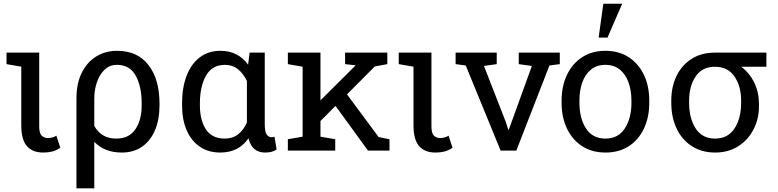

<svg xmlns="http://www.w3.org/2000/svg" viewBox="-20 -812 4196 1035"><path d="M213.4 10.3Q155.3 10.3 125 -24.4Q94.7 -59.1 94.7 -136.2V-452.6L15.1 -466.3V-528.3H191.4V-130.9Q191.4 -94.7 204.1 -81.3Q216.8 -67.9 238.8 -67.9Q263.7 -67.9 283.7 -80.6L305.2 -15.6Q282.7 -0.5 261.2 4.9Q239.7 10.3 213.4 10.3Z M392.1 203.1V-281.7Q392.1 -362.3 420.7 -419.7Q449.2 -477.1 498.8 -507.6Q548.3 -538.1 610.8 -538.1Q722.2 -538.1 781 -460.7Q839.8 -383.3 839.8 -254.4V-244.1Q839.8 -167.5 815.7 -110.4Q791.5 -53.2 746.1 -21.5Q700.7 10.3 636.7 10.3Q543 10.3 488.3 -47.4V203.1ZM606.9 -64.9Q675.3 -64.9 709.5 -114.7Q743.7 -164.6 743.7 -244.1V-254.4Q743.7 -346.7 711.4 -404.5Q679.2 -462.4 610.8 -462.4Q570.8 -462.4 543.5 -436Q516.1 -409.7 502.2 -368.2Q488.3 -326.7 488.3 -281.2V-133.3Q506.3 -100.6 535.4 -82.8Q564.5 -64.9 606.9 -64.9Z M1167 10.3Q1102.5 10.3 1056.4 -21.7Q1010.3 -53.7 985.8 -110.8Q961.4 -168 961.4 -244.1V-254.4Q961.4 -339.4 985.8 -403.3Q1010.3 -467.3 1056.6 -502.7Q1103 -538.1 1168 -538.1Q1216.8 -538.1 1254.2 -518.8Q1291.5 -499.5 1317.4 -463.4L1325.7 -528.3H1407.2V-144.5Q1407.2 -103.5 1417 -87.9Q1426.8 -72.3 1444.3 -72.3Q1453.6 -72.3 1459.5 -75.2L1471.2 -6.3Q1456.5 3.4 1441.9 6.8Q1427.2 10.3 1409.2 10.3Q1374.5 10.3 1352.1 -8.1Q1329.6 -26.4 1319.3 -66.4Q1267.1 10.3 1167 10.3ZM1191.4 -64.9Q1233.9 -64.9 1262.9 -87.4Q1292 -109.9 1311 -150.9V-375.5Q1291.5 -416 1262.5 -439.2Q1233.4 -462.4 1192.4 -462.4Q1123.5 -462.4 1090.6 -404.3Q1057.6 -346.2 1057.6 -254.4V-244.1Q1057.6 -163.6 1090.3 -114.3Q1123 -64.9 1191.4 -64.9Z M1531.7 0V-61.5L1611.3 -75.2V-452.6L1531.7 -466.3V-528.3H1707.5V-271L1894.5 -457L1897 -460L1840.3 -466.3V-528.3H2067.9V-466.3L2000 -453.6L1850.6 -303.2L2021 -73.2L2079.6 -61.5V0H1963.9L1788.6 -241.2L1707.5 -159.7V-75.2L1787.1 -61.5V0Z M2327.6 10.3Q2269.5 10.3 2239.3 -24.4Q2209 -59.1 2209 -136.2V-452.6L2129.4 -466.3V-528.3H2305.7V-130.9Q2305.7 -94.7 2318.4 -81.3Q2331.1 -67.9 2353 -67.9Q2377.9 -67.9 2397.9 -80.6L2419.4 -15.6Q2397 -0.5 2375.5 4.9Q2354 10.3 2327.6 10.3Z M2678.7 0 2490.7 -459 2436 -466.3V-528.3H2657.7V-466.3L2588.9 -456.5L2706.1 -155.8L2719.7 -113.3H2722.7L2738.3 -155.8L2847.2 -456.5L2776.4 -466.3V-528.3H2997.6V-466.3L2941.9 -459L2763.2 0Z M3244.1 10.3Q3170.9 10.3 3117.9 -24.2Q3064.9 -58.6 3036.1 -119.4Q3007.3 -180.2 3007.3 -258.3V-269Q3007.3 -347.2 3036.1 -408Q3064.9 -468.8 3117.9 -503.4Q3170.9 -538.1 3243.2 -538.1Q3316.4 -538.1 3369.4 -503.4Q3422.4 -468.8 3451.2 -408.2Q3480 -347.7 3480 -269V-258.3Q3480 -179.7 3451.2 -118.9Q3422.4 -58.1 3369.6 -23.9Q3316.9 10.3 3244.1 10.3ZM3244.1 -64.9Q3312.5 -64.9 3348.1 -119.6Q3383.8 -174.3 3383.8 -258.3V-269Q3383.8 -324.7 3367.9 -368.4Q3352.1 -412.1 3320.8 -437.3Q3289.6 -462.4 3243.2 -462.4Q3197.3 -462.4 3166 -437.3Q3134.8 -412.1 3119.1 -368.4Q3103.5 -324.7 3103.5 -269V-258.3Q3103.5 -174.3 3138.9 -119.6Q3174.3 -64.9 3244.1 -64.9ZM3207 -609.4 3232.4 -792H3334L3254.9 -609.4Z M3835 10.3Q3762.2 10.3 3709.2 -24.2Q3656.2 -58.6 3627.4 -119.1Q3598.6 -179.7 3598.6 -258.3V-269Q3598.6 -344.7 3627.2 -403.1Q3655.8 -461.4 3708.5 -494.9Q3761.2 -528.3 3834 -528.3H4111.3V-452.1H3976.1Q4022 -417 4046.6 -365.2Q4071.3 -313.5 4071.3 -250V-239.3Q4071.3 -170.9 4042 -114.3Q4012.7 -57.6 3959.7 -23.7Q3906.7 10.3 3835 10.3ZM3835 -64.9Q3903.8 -64.9 3939.5 -119.6Q3975.1 -174.3 3975.1 -258.3V-269Q3975.1 -347.7 3939.2 -399.9Q3903.3 -452.1 3833.5 -452.1Q3765.1 -452.1 3730 -399.9Q3694.8 -347.7 3694.8 -269V-258.3Q3694.8 -174.3 3730 -119.6Q3765.1 -64.9 3835 -64.9Z"/></svg>

Font: Roboto Slab
Style: Regular
Weight: 400
Designer: Google
Version: Version 2.000; ttfautohint (v1.8.1.43-b0c9)